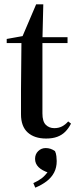

<svg xmlns="http://www.w3.org/2000/svg" viewBox="-20 -627 356 887"><path d="M131 -428V-455H292V-428ZM193 13Q139 13 108 -15Q77 -43 77 -99Q77 -129 77 -153Q77 -177 77 -213L79 -428H11V-447L111 -465L77 -443L147 -607H180L176 -443V-436V-103Q176 -66 191.5 -50.5Q207 -35 231 -35Q251 -35 266.5 -43Q282 -51 295 -66L308 -56Q297 -34 281.5 -18.5Q266 -3 244.5 5Q223 13 193 13ZM242 117Q242 147 230 170Q218 193 196 210Q174 227 143 240L134 219Q158 208 173.5 196Q189 184 206 160L205 171Q174 161 158 145Q142 129 142 107Q142 85 156.5 71Q171 57 191 57Q203 57 213.5 60.5Q224 64 234 71Q239 81 240.5 94.5Q242 108 242 117Z"/></svg>

Font: Source Serif 4 60pt SemiBold
Style: Regular
Weight: 600
Version: Version 4.004;hotconv 1.0.116;makeotfexe 2.5.65601